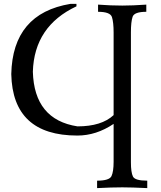

<svg xmlns="http://www.w3.org/2000/svg" viewBox="-20 -717 821 981"><path d="M732.4 244.1Q651.9 240.2 605 240.2Q550.3 240.2 476.1 244.1V206.1Q538.6 206.1 549.6 182.9Q560.5 159.7 560.5 109.4V-84Q471.7 -24.4 375.5 -24.4Q44.4 -24.4 37.6 -338.4Q44.4 -648.4 340.3 -697.3H370.6V-684.6Q154.8 -583.5 147.9 -350.6Q154.8 -105.5 376 -71.3Q499 -71.3 560.5 -128.9V-550.8Q560.5 -602.5 552 -629.6Q543.5 -656.7 481 -656.7V-693.4Q545.4 -688.5 605 -688.5Q657.2 -688.5 727.5 -693.4V-656.7Q666 -656.7 657.5 -631.1Q648.9 -605.5 648.9 -551.8V112.3Q648.9 163.6 659.2 184.8Q669.4 206.1 732.4 206.1Z"/></svg>

Font: Kelvinch
Style: Regular
Weight: 400
Designer: Paul James MIller
Foundry: High-Logic / Made with FontCreator
Version: Version 3.30 September 23, 2016